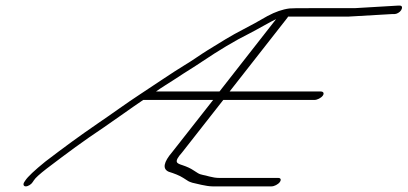

<svg xmlns="http://www.w3.org/2000/svg" viewBox="-20 -656 1448 682"><path d="M1405 -620C1410 -628 1408.9 -636 1400.9 -636H1391.9L1239.4 -627H1079.8C1040.2 -627 1017.4 -627 1008.4 -626C983.8 -623 958.1 -614 930 -599C899 -581 870.3 -565 842.8 -551C805.2 -532 758.1 -503 718.1 -478C693.6 -463 662 -440 636.4 -425C599.4 -403 512.9 -344 475.9 -320C431.2 -291 374 -249 328 -218C259.5 -171 210.6 -135 141 -82C102.7 -51 78.4 -28 70 -15L66 -9C61.1 -1 63.6 6 71.6 6C79.6 6 91.1 -1 96 -9L100 -15C105.4 -24 121.3 -38 145.7 -57C223.4 -116 274.6 -154 348 -203C392.1 -233 446.9 -273 488.7 -301H737.1L591.8 -116C560.9 -80 556.3 -56 579.2 -46C598.4 -40 617.1 -33 631 -24L646.7 -14C650.9 -11 656.9 -9 662.9 -7C676.8 -4 712.9 6 734.5 6H944.5C954.1 6 967.8 -1 973.7 -9C979.6 -17 977.8 -24 968.2 -24H758.2C747.4 -24 735.4 -26 723.9 -29C704.7 -35 694.5 -34 683 -41L667.3 -51C657.1 -58 643.8 -64 628.8 -69C607.7 -76 595.1 -79 627.2 -115L773.1 -301H1097.1C1106.7 -301 1120.4 -308 1126.4 -316C1132.3 -324 1129.2 -331 1119.6 -331H795.6L1000.9 -593C1001.5 -594 1002.6 -596 1003.2 -597H1216.8L1372.1 -606H1381.1C1389.1 -606 1400.1 -612 1405 -620ZM759.6 -331H534C554.9 -346 578.8 -360 606.2 -378C642 -402 663.5 -414 697.5 -437C757.1 -477 813.2 -511 867.6 -538C891.5 -550 948.2 -583 960.7 -588Z"/></svg>

Font: MewTooHand
Style: UltimateItaWide
Weight: 400
Designer: Mew Too, Robert Jablonski
Version: Version 0.77